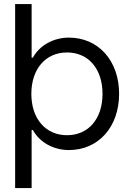

<svg xmlns="http://www.w3.org/2000/svg" viewBox="-20 -748 654 972"><path d="M56.6 204.1H140.1V-89.8H146.5C181.6 -24.9 254.4 11.7 328.6 11.7C478.5 11.7 583 -105.5 583 -272.9C583 -440.4 478.5 -557.6 328.6 -557.6C254.4 -557.6 181.6 -521 146.5 -456.1H140.1V-727.5H56.6ZM138.7 -272.9C138.7 -398.9 210.9 -482.4 319.3 -482.4C427.7 -482.4 499 -399.4 499 -272.9C499 -146.5 427.7 -63.5 319.3 -63.5C210.9 -63.5 138.7 -147 138.7 -272.9Z"/></svg>

Font: Guggenheim Sans Display
Style: Regular
Weight: 400
Designer: Modified by Tom Baber under direction of Pentagram Design 2023
Foundry: rsms
Version: Version 1.001;Glyphs 3.1.2 (3151)